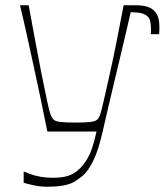

<svg xmlns="http://www.w3.org/2000/svg" viewBox="-20 -500 626 730"><path d="M70 195V152Q79 156 95.5 162Q112 168 134 172Q156 176 181 176Q231 176 258.5 160Q286 144 306 113Q320 92 329 66.5Q338 41 347 0H160Q147 -65 133.5 -129.5Q120 -194 106.5 -255.5Q93 -317 80.5 -374Q68 -431 56 -480H89Q101 -416 113.5 -347.5Q126 -279 138 -218.5Q150 -158 159 -116.5Q168 -75 172 -65Q177 -52 183.5 -45.5Q190 -39 208.5 -36.5Q227 -34 268 -34Q307 -34 325 -36.5Q343 -39 350 -45.5Q357 -52 361 -65Q365 -76 374.5 -117.5Q384 -159 397.5 -219.5Q411 -280 424.5 -348Q438 -416 450 -480H483Q474 -440 460.5 -382.5Q447 -325 432 -262Q417 -199 403.5 -142.5Q390 -86 381 -46.5Q372 -7 370 2Q353 75 333.5 113.5Q314 152 294 168.5Q274 185 257 194Q241 202 216.5 206Q192 210 161 210Q133 210 108 204.5Q83 199 70 195ZM446 -454 451 -480Q455 -480 463 -480Q471 -480 498 -480Q526 -480 545.5 -472.5Q565 -465 575.5 -447Q586 -429 586 -399Q586 -393 586 -385.5Q586 -378 585 -370H553Q554 -374 554 -377.5Q554 -381 554 -385Q554 -389 554 -392Q554 -403 551.5 -417.5Q549 -432 538 -440Q528 -448 511.5 -451Q495 -454 446 -454Z"/></svg>

Font: Ojuju ExtraLight
Style: Regular
Weight: 200
Designer: Chisaokwu Joboson, Mirko Velimirovic
Foundry: Udi Foundry
Version: Version 1.000